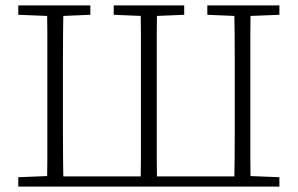

<svg xmlns="http://www.w3.org/2000/svg" viewBox="-20 -694 1107 714"><path d="M155 0Q156 -51 156 -102Q156 -153 156 -205.5Q156 -258 156 -310V-366Q156 -418 156 -469.5Q156 -521 156 -572Q156 -623 155 -674H216Q215 -623 214.5 -572Q214 -521 214 -469.5Q214 -418 214 -366V-310Q214 -257 214 -205Q214 -153 214.5 -102Q215 -51 216 0ZM503 0Q504 -51 504 -102Q504 -153 504 -205Q504 -257 504 -310V-366Q504 -418 504 -469.5Q504 -521 504 -572Q504 -623 503 -674H564Q563 -623 563 -572Q563 -521 563 -469.5Q563 -418 563 -366V-310Q563 -258 563 -205.5Q563 -153 563 -102Q563 -51 564 0ZM851 0Q852 -51 852.5 -102Q853 -153 853 -205Q853 -257 853 -310V-366Q853 -418 853 -469.5Q853 -521 852.5 -572Q852 -623 851 -674H912Q911 -623 911 -572Q911 -521 911 -469.5Q911 -418 911 -366V-310Q911 -258 911 -205.5Q911 -153 911 -102Q911 -51 912 0ZM48 -639V-674H316V-639L197 -634H174ZM403 -639V-674H665V-639L545 -634H523ZM751 -639V-674H1019V-639L893 -634H870ZM48 0V-35L174 -40H184V0ZM883 0V-40H893L1019 -35V0ZM192 0V-38H874V0Z"/></svg>

Font: Source Serif 4 Light
Style: Regular
Weight: 300
Designer: Frank Grießhammer
Foundry: Adobe Systems Incorporated
Version: Version 4.004;hotconv 1.0.116;makeotfexe 2.5.65601